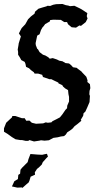

<svg xmlns="http://www.w3.org/2000/svg" viewBox="-40 -698 504 965"><path d="M184 9 166 7 158 9 131 13 108 6 102 10H89L71 6H62L38 2L20 -9L-2 -25L-20 -36V-53L-9 -81L7 -96L20 -108L22 -115H37L70 -104H84L92 -91L108 -92L120 -81L141 -76L177 -78L190 -83L200 -81L218 -83L224 -89L244 -99L261 -108L266 -114L274 -124L289 -146L297 -154L298 -167L307 -188V-211L304 -225L302 -245L287 -254L277 -263L273 -270L254 -279L253 -283L232 -293L218 -300H208L176 -311L172 -322L152 -328H134L130 -335L115 -346L106 -355L91 -362L88 -377L84 -387L67 -396L60 -409L51 -423V-437L49 -449L53 -472L54 -480L65 -515L55 -530L63 -546L69 -557L87 -576L91 -583L101 -601L115 -615L134 -630L136 -639L153 -654L172 -660L193 -666L199 -669L212 -668L227 -674L242 -677L274 -678L291 -672L303 -670L312 -667L334 -669L363 -655L378 -646L399 -632L396 -617L400 -605L391 -587L367 -568L359 -570L342 -559L320 -561L302 -576L297 -587H283L266 -598L228 -599L212 -597L210 -590L187 -577L179 -566L174 -561L166 -547L159 -526L147 -519L139 -481L140 -471L147 -453L151 -450L159 -436L176 -423L188 -419L203 -410L210 -403L225 -406L246 -399L258 -393L274 -390L289 -381L307 -379L318 -370L327 -360L346 -357L350 -353L369 -339L373 -334L394 -312L400 -294L399 -286L412 -275L414 -255L410 -241L409 -224L412 -216L410 -185L399 -159L389 -137L380 -129L378 -116L366 -96L369 -91L351 -76L335 -64L325 -52L312 -42L298 -33L291 -22L282 -14L266 -12L250 -8L228 -5L206 7ZM72 247 71 244 47 245 20 239 27 224 32 213 50 202 52 181 61 175 63 155 71 145 81 135 88 128 99 117 103 102 113 76 150 79 172 80 185 77 196 75 201 89 193 97 185 106 175 117 170 129 156 143 146 151 135 168 136 180 123 186 114 190 108 210 104 219 91 230Z"/></svg>

Font: Winky Rough
Style: Italic
Weight: 400
Italic angle: -8.97852°
Designer: Simon Atzbach
Foundry: typofactur
Version: Version 1.206